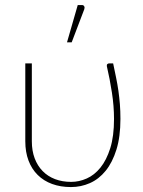

<svg xmlns="http://www.w3.org/2000/svg" viewBox="-20 -750 580 778"><path d="M82.5 0ZM109 -493V-177.5Q109 -139 120.5 -108.5Q132 -78 152.8 -56.8Q173.5 -35.5 203 -24.2Q232.5 -13 268.5 -13Q300.5 -13 331.5 -26.8Q362.5 -40.5 387 -70.8Q411.5 -101 426.8 -149.5Q442 -198 442 -268Q442 -320 433.5 -375Q425 -430 413 -481.5Q412 -487.5 415 -490.2Q418 -493 421.5 -493H438.5Q445 -462 450.5 -435.2Q456 -408.5 459.8 -382Q463.5 -355.5 465.8 -327.8Q468 -300 468 -268Q468 -196 451.8 -143.8Q435.5 -91.5 408 -57.8Q380.5 -24 344.2 -8Q308 8 267.5 8Q225.5 8 191.2 -4.5Q157 -17 132.8 -41Q108.5 -65 95.5 -99.5Q82.5 -134 82.5 -177.5V-493ZM251.5 -578.5 295 -729.5H312.5Q318.5 -729.5 321.2 -724.5Q324 -719.5 321.5 -712.5L270.5 -578.5Z"/></svg>

Font: Lato Thin
Style: Regular
Weight: 200
Designer: Lukasz Dziedzic
Foundry: tyPoland Lukasz Dziedzic
Version: Version 2.007; 2014-02-27